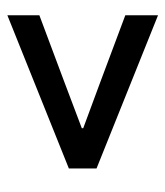

<svg xmlns="http://www.w3.org/2000/svg" viewBox="17 -598 459 534"><g transform="rotate(-90 247.0 -330.5)"><path d="M472 -121 46 -292V-369L472 -540V-451L285 -381L158 -333V-329L285 -282L472 -212Z"/></g></svg>

Font: TypoPRO Source Sans Pro
Style: Italic
Weight: 600
Italic angle: -11°
Designer: Paul D. Hunt
Foundry: Adobe Systems Incorporated
Version: Version 1.075;PS 2.000;hotconv 1.0.86;makeotf.lib2.5.63406